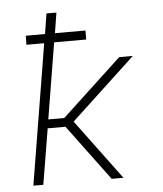

<svg xmlns="http://www.w3.org/2000/svg" viewBox="-53 -781 705 828"><g transform="rotate(-5 300.0 -367.5)"><path d="M58 0 158 -608H81L82 -647H165L179 -735H222L208 -647H340V-608H201L147 -279H216L475 -520H534L255 -260L448 0H397L218 -241H141L101 0Z"/></g></svg>

Font: Iosevka Aile XLt Obl
Style: Regular
Weight: 200
Italic angle: -9°
Designer: Belleve Invis
Foundry: Belleve Invis
Version: Version 31.1.0; ttfautohint (v1.8.4)